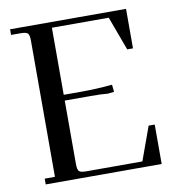

<svg xmlns="http://www.w3.org/2000/svg" viewBox="-79 -775 792 848"><g transform="rotate(-10 316.5 -351.0)"><path d="M22 -676.8V-702.1H542V-524.9H516.1L460 -676.8H205.1V-376H279.8Q352.5 -376 422.9 -382.8L425.8 -355V-350.1L397.9 -347.2Q368.2 -350.1 320.8 -350.1H205.1V-65.9Q205.1 -41 212.2 -33.4Q219.2 -25.9 244.1 -25.9H496.1L550.8 -176.8H578.1V0H58.1V-25.9H104V-637.2Q104 -662.1 96.9 -669.4Q89.8 -676.8 64.9 -676.8Z"/></g></svg>

Font: Dihjauti S
Style: Bold
Weight: 700
Designer: T. Christopher White
Version: Version 3.0.0